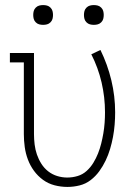

<svg xmlns="http://www.w3.org/2000/svg" viewBox="-20 -729 540 757"><path d="M246 8Q220 8 195 1.5Q170 -5 149.5 -20Q129 -35 114 -55.5Q99 -76 90 -100Q81 -124 77.5 -149.5Q74 -175 74 -200V-483H19V-520H114V-200Q114 -180 116.5 -159.5Q119 -139 125.5 -120Q132 -101 143 -83.5Q154 -66 170 -53.5Q186 -41 205.5 -35Q225 -29 245 -29Q266 -29 286 -35Q306 -41 321.5 -55Q337 -69 348 -87Q359 -105 366.5 -124Q374 -143 379 -163Q384 -183 387.5 -203.5Q391 -224 392.5 -245Q394 -266 394 -286Q394 -346 380.5 -404Q367 -462 340 -515L376 -532Q404 -475 419 -412.5Q434 -350 434 -286Q434 -262 432 -237.5Q430 -213 425.5 -189Q421 -165 414 -141.5Q407 -118 396.5 -96Q386 -74 371.5 -54Q357 -34 337.5 -19Q318 -4 294 2Q270 8 246 8ZM350 -631Q342 -631 334.5 -633Q327 -635 321 -641Q315 -647 313 -654.5Q311 -662 311 -670Q311 -678 313 -685.5Q315 -693 321 -699Q327 -705 334.5 -707Q342 -709 350 -709Q358 -709 365.5 -707Q373 -705 379 -699Q385 -693 387 -685.5Q389 -678 389 -670Q389 -662 387 -654.5Q385 -647 379 -641Q373 -635 365.5 -633Q358 -631 350 -631ZM150 -631Q142 -631 134.5 -633Q127 -635 121 -641Q115 -647 113 -654.5Q111 -662 111 -670Q111 -678 113 -685.5Q115 -693 121 -699Q127 -705 134.5 -707Q142 -709 150 -709Q158 -709 165.5 -707Q173 -705 179 -699Q185 -693 187 -685.5Q189 -678 189 -670Q189 -662 187 -654.5Q185 -647 179 -641Q173 -635 165.5 -633Q158 -631 150 -631Z"/></svg>

Font: Iosevka Curly Slab Extralight
Style: Regular
Weight: 200
Monospace: yes
Designer: Belleve Invis
Foundry: Belleve Invis
Version: Version 22.1.2; ttfautohint (v1.8.4)